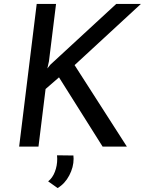

<svg xmlns="http://www.w3.org/2000/svg" viewBox="-20 -743 734 973"><path d="M220 -396 235 -415 569 -723H694L358 -413L623 0H500L279 -351L211 -292L175 0H77L166 -723H264L228 -432ZM224 176Q246 159 258 128Q270 97 270 62Q270 50 269 44L352 45Q353 50 353 62Q353 104 331 146Q309 188 272 210Z"/></svg>

Font: Josefin Sans
Style: Italic
Weight: 400
Italic angle: -7°
Designer: Santiago Orozco
Foundry: Typemade
Version: Version 2.000